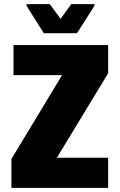

<svg xmlns="http://www.w3.org/2000/svg" viewBox="-20 -905 577 925"><path d="M35 0V-139L279 -543H45V-688H501V-552L254 -145H501V0ZM191 -745 108 -877V-885H220L272 -814L323 -885H435V-877L351 -745Z"/></svg>

Font: Saira Semi Condensed ExtraBold
Style: Regular
Weight: 800
Width: 4
Designer: Hector Gatti with collaboration of the Omnibus-Type team
Foundry: Omnibus-Type
Version: Version 1.001; ttfautohint (v1.8)